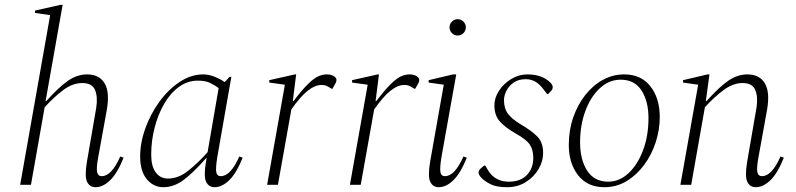

<svg xmlns="http://www.w3.org/2000/svg" viewBox="-20 -770 3315 800"><path d="M109 0H64L189 -707L126 -716V-726L233 -750H241L170 -349H173Q226 -408 264 -434Q302 -460 343 -460Q393 -460 415.5 -423.5Q438 -387 425 -312L390 -119Q381 -71 384.5 -53.5Q388 -36 404 -36Q445 -36 481 -118L495 -113Q469 -48 439 -19Q409 10 378 10Q354 10 343 -12Q332 -34 342 -95L381 -321Q388 -366 376 -395Q364 -424 323 -424Q282 -424 242.5 -394Q203 -364 166 -323Z M660 10Q620 10 592 -23Q564 -56 564 -118Q564 -175 585.5 -235Q607 -295 644 -346Q681 -397 728.5 -428.5Q776 -460 827 -460Q849 -460 873.5 -450.5Q898 -441 916 -428L937 -450H944L886 -119Q878 -71 881 -53.5Q884 -36 900 -36Q941 -36 977 -118L991 -113Q965 -48 935 -19Q905 10 874 10Q850 10 839 -12Q828 -34 838 -95L841 -111H839Q784 -49 744 -19.5Q704 10 660 10ZM610 -126Q610 -77 629 -51.5Q648 -26 680 -26Q724 -26 765.5 -59.5Q807 -93 845 -136L891 -403Q875 -415 855.5 -424.5Q836 -434 805 -434Q761 -434 725 -407.5Q689 -381 663.5 -336.5Q638 -292 624 -237Q610 -182 610 -126Z M1093 0 1167 -417 1102 -426V-436L1209 -460H1214L1200 -349H1203Q1239 -396 1263.5 -420Q1288 -444 1306 -452Q1324 -460 1341 -460Q1359 -460 1370.5 -453Q1382 -446 1382 -437Q1382 -430 1378 -423L1365 -400H1362L1347 -409Q1342 -412 1335.5 -414Q1329 -416 1320 -416Q1292 -416 1261.5 -391.5Q1231 -367 1194 -314L1138 0Z M1438 0 1512 -417 1447 -426V-436L1554 -460H1559L1545 -349H1548Q1584 -396 1608.5 -420Q1633 -444 1651 -452Q1669 -460 1686 -460Q1704 -460 1715.5 -453Q1727 -446 1727 -437Q1727 -430 1723 -423L1710 -400H1707L1692 -409Q1687 -412 1680.5 -414Q1674 -416 1665 -416Q1637 -416 1606.5 -391.5Q1576 -367 1539 -314L1483 0Z M1887 -622Q1873 -622 1863 -632Q1853 -642 1853 -656Q1853 -670 1863 -680Q1873 -690 1887 -690Q1901 -690 1911 -680Q1921 -670 1921 -656Q1921 -642 1911 -632Q1901 -622 1887 -622ZM1808 10Q1784 10 1773 -12Q1762 -34 1772 -95L1829 -417L1766 -426V-436L1868 -460H1881L1820 -119Q1812 -71 1815 -53.5Q1818 -36 1834 -36Q1875 -36 1911 -118L1925 -113Q1899 -48 1869 -19Q1839 10 1808 10Z M2093 10Q2049 10 2024 -2.5Q1999 -15 1985 -30Q1974 -42 1974 -52Q1974 -60 1983 -68L1997 -80H2002L2012 -63Q2041 -13 2100 -13Q2149 -13 2175.5 -41Q2202 -69 2202 -112Q2202 -146 2187.5 -167.5Q2173 -189 2130 -213Q2086 -238 2063 -263.5Q2040 -289 2040 -331Q2040 -363 2059.5 -392.5Q2079 -422 2110.5 -441Q2142 -460 2177 -460Q2239 -460 2273 -426Q2283 -416 2283 -407Q2283 -398 2276 -391L2264 -378H2260L2245 -397Q2229 -419 2211 -429.5Q2193 -440 2170 -440Q2141 -440 2121 -426.5Q2101 -413 2090.5 -392.5Q2080 -372 2080 -353Q2080 -318 2096.5 -296Q2113 -274 2148 -253Q2194 -226 2218.5 -201.5Q2243 -177 2243 -132Q2243 -98 2224 -65.5Q2205 -33 2171 -11.5Q2137 10 2093 10Z M2498 10Q2428 10 2389 -39.5Q2350 -89 2350 -166Q2350 -228 2368.5 -281Q2387 -334 2419 -374.5Q2451 -415 2492.5 -437.5Q2534 -460 2581 -460Q2651 -460 2690 -410.5Q2729 -361 2729 -282Q2729 -229 2712 -177Q2695 -125 2664 -83Q2633 -41 2591 -15.5Q2549 10 2498 10ZM2514 -13Q2561 -13 2599 -48.5Q2637 -84 2659.5 -144Q2682 -204 2682 -278Q2682 -348 2653 -393Q2624 -438 2566 -438Q2518 -438 2479.5 -402.5Q2441 -367 2419 -307.5Q2397 -248 2397 -177Q2397 -105 2426.5 -59Q2456 -13 2514 -13Z M2815 0 2889 -417 2826 -426V-436L2928 -460H2936L2921 -349H2924Q2977 -408 3015 -434Q3053 -460 3094 -460Q3144 -460 3166.5 -423.5Q3189 -387 3176 -312L3141 -119Q3132 -71 3135.5 -53.5Q3139 -36 3155 -36Q3196 -36 3232 -118L3246 -113Q3220 -48 3190 -19Q3160 10 3129 10Q3105 10 3094 -12Q3083 -34 3093 -95L3132 -321Q3139 -366 3127 -395Q3115 -424 3074 -424Q3034 -424 2994 -394Q2954 -364 2917 -323L2860 0Z"/></svg>

Font: Spectral ExtraLight
Style: Italic
Weight: 275
Italic angle: -10°
Designer: Jean-Baptiste Levee
Foundry: Production Type
Version: Version 2.001